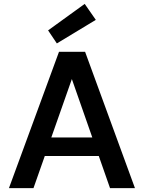

<svg xmlns="http://www.w3.org/2000/svg" viewBox="-20 -966 739 986"><path d="M26 0 283 -700H417L673 0H545L349 -560L152 0ZM141 -165 173 -260H518L550 -165ZM272 -743 227 -810 415 -946 472 -864Z"/></svg>

Font: DM Sans 9pt SemiBold
Style: Regular
Weight: 600
Version: Version 4.004;gftools[0.9.30]